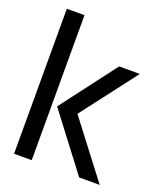

<svg xmlns="http://www.w3.org/2000/svg" viewBox="-129 -774 726 858"><g transform="rotate(20 233.5 -344.5)"><path d="M40 0V-689.5H124V0ZM148.4 -264.6 347.7 -527.3H446.3L245.1 -264.6L447.3 0H349.6Z"/></g></svg>

Font: Post No Bills Jaffna SemiBold
Style: Regular
Weight: 600
Designer: Kosala Senevirathne, Siva Puranthara, Lasantha Premarathna, Tharique Azeez
Foundry: Mooniak
Version: Version 1.220 ; ttfautohint (v1.6)